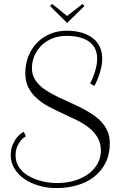

<svg xmlns="http://www.w3.org/2000/svg" viewBox="-20 -858 629 986"><path d="M144 -506.8Q144 -479.5 155.3 -457.8Q166.5 -436 185.5 -418.2Q204.6 -400.4 230.2 -385.5Q255.9 -370.6 284.7 -356.7Q313.5 -342.8 344 -329.3Q374.5 -315.9 403.3 -301Q432.1 -286.1 457.8 -268.8Q483.4 -251.5 502.4 -230.2Q521.5 -209 532.7 -182.9Q543.9 -156.7 543.9 -124Q543.9 -64.5 521.5 -20.8Q499 22.9 461.4 51.5Q423.8 80.1 374 94Q324.2 107.9 270 107.9Q222.2 107.9 179.7 95.5Q137.2 83 105 60.8Q72.8 38.6 54 7.6Q35.2 -23.4 35.2 -60.1Q35.2 -92.3 45.2 -115Q55.2 -137.7 67.1 -152.3Q79.1 -167 89.8 -173.8Q100.6 -180.7 102.1 -181.2L112.8 -158.2Q111.8 -157.7 103.5 -152.1Q95.2 -146.5 85.7 -134.8Q76.2 -123 68.1 -104.7Q60.1 -86.4 60.1 -60.1Q60.1 -33.7 70.1 -12.9Q80.1 7.8 96.9 23.4Q113.8 39.1 135.5 50.3Q157.2 61.5 180.7 68.6Q204.1 75.7 227.5 78.9Q251 82 271 82Q322.8 82 364.7 69.1Q406.7 56.2 436.3 33.4Q465.8 10.7 481.9 -19.3Q498 -49.3 498 -84Q498 -123 481.4 -151.4Q464.8 -179.7 437.5 -201.4Q410.2 -223.1 375.2 -240.5Q340.3 -257.8 304 -274.4Q267.6 -291 232.7 -309.3Q197.8 -327.6 170.4 -351.6Q143.1 -375.5 126.5 -407Q109.9 -438.5 109.9 -481.9Q109.9 -530.3 126.2 -570.3Q142.6 -610.4 171.1 -639.4Q199.7 -668.5 238.3 -684.3Q276.9 -700.2 321.8 -700.2Q367.2 -700.2 401.4 -689.7Q435.5 -679.2 458.7 -660.4Q481.9 -641.6 493.4 -615.2Q504.9 -588.9 504.9 -557.1Q504.9 -531.2 498.8 -506.6Q492.7 -481.9 485.4 -462.4Q478 -442.9 471.7 -430.7Q465.3 -418.5 464.8 -417L442.9 -429.2Q442.9 -429.7 448.5 -440.9Q454.1 -452.1 460.9 -470.2Q467.8 -488.3 473.4 -511Q479 -533.7 479 -557.1Q479 -583.5 469.5 -605.2Q460 -627 440.4 -642.1Q420.9 -657.2 391.1 -665.5Q361.3 -673.8 320.8 -673.8Q283.2 -673.8 251 -661.4Q218.8 -648.9 195.1 -626.5Q171.4 -604 157.7 -573.5Q144 -543 144 -506.8ZM413.6 -827.1 324.7 -740.2 236.8 -827.1 247.6 -837.9 324.7 -775.9 403.8 -837.9Z"/></svg>

Font: Clicker Script
Style: Regular
Weight: 400
Designer: Astigmatic (AOETI)
Foundry: Astigmatic (AOETI)
Version: Version 1.000